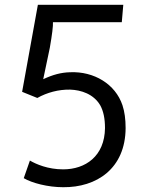

<svg xmlns="http://www.w3.org/2000/svg" viewBox="-20 -779 623 809"><path d="M80.1 -28.3C114.7 -7.8 181.6 9.8 246.1 9.8C386.2 11.2 508.3 -67.9 509.3 -239.3C509.3 -276.9 504.9 -308.6 496.1 -335.4C466.3 -424.8 376 -479 275.4 -474.6C237.3 -473.6 203.1 -464.4 162.1 -445.3L189.9 -577.6C199.7 -634.3 204.1 -669.4 203.1 -685.5H493.2L499.5 -758.8H139.6L73.2 -392.1L137.2 -366.2C178.2 -389.2 226.6 -402.3 275.4 -401.4C321.8 -399.9 374.5 -382.8 402.3 -335.4C415.5 -311.5 422.4 -280.3 422.4 -239.3C420.9 -120.6 339.8 -65.4 246.1 -65.4C181.6 -65.4 131.8 -87.4 106 -102.5L80.1 -28.3Z"/></svg>

Font: Duru Sans
Style: Regular
Weight: 400
Designer: Onur Yazıcıgil
Foundry: Onur Yazıcıgil
Version: Version 1.002